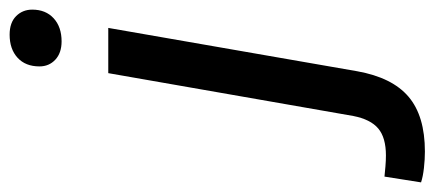

<svg xmlns="http://www.w3.org/2000/svg" viewBox="-384 -443 903 399"><g transform="rotate(-90 67.5 -243.5)"><path d="M-48 188Q-64 188 -82 186Q-100 184 -112 180L-100 104Q-90 105 -78.5 106Q-67 107 -56 107Q-19 107 0 91Q19 75 26 39L115 -470H209L119 47Q106 120 66 154Q26 188 -48 188ZM181 -567Q157 -567 143 -580Q129 -593 129 -613Q129 -642 147 -658.5Q165 -675 195 -675Q220 -675 233.5 -661.5Q247 -648 247 -628Q247 -600 229 -583.5Q211 -567 181 -567Z"/></g></svg>

Font: Gantari Medium
Style: Italic
Weight: 500
Italic angle: -10°
Designer: Anugrah Pasau
Foundry: Lafontype
Version: Version 1.000